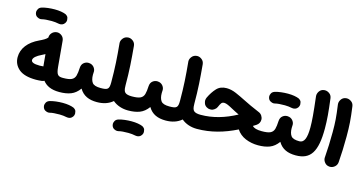

<svg xmlns="http://www.w3.org/2000/svg" viewBox="-98 -1210 3708 1955"><g transform="rotate(15 1756.0 -233.0)"><path d="M36.1 -182.1C36.1 -131.3 55.7 -89.4 94.2 -56.6C132.8 -23.9 193.4 -7.3 275.9 -7.3C291 -7.3 317.4 -8.8 337.4 -11.2C346.2 -12.7 354.5 -15.1 362.3 -19.5C397 25.4 451.2 52.2 536.6 52.2H537.1C557.6 52.2 575.2 44.9 589.4 30.3C603.5 15.6 610.8 -2 610.8 -22C610.8 -42.5 603.5 -60.1 589.4 -74.7C575.2 -88.9 557.6 -96.2 537.1 -96.2H536.6C485.4 -96.2 467.8 -108.9 460 -189.9L435.5 -461.9C433.6 -481.9 425.3 -498.5 410.6 -511.2C395.5 -523.4 379.9 -529.8 362.8 -529.8C360.4 -529.8 357.4 -529.8 355 -529.3C335.9 -527.3 319.8 -519.5 306.6 -505.4C293.5 -491.2 287.1 -475.1 287.1 -457V-455.6C281.2 -447.3 270.5 -438 254.4 -428.2C238.3 -418.5 221.2 -409.7 204.1 -401.9C96.7 -351.6 36.1 -274.4 36.1 -182.1ZM185.5 -191.4C185.5 -216.3 217.3 -242.7 267.6 -266.6C279.8 -272.5 291.5 -278.3 302.2 -284.7L312 -177.2C312.5 -170.9 313.5 -164.6 314 -158.2C299.8 -156.7 284.2 -155.8 275.9 -155.8C210 -155.8 185.5 -169.4 185.5 -191.4ZM101.1 -658.7C105.5 -643.6 113.8 -632.3 126 -626C138.2 -619.1 148.9 -615.7 158.7 -615.7C164.1 -615.7 168.9 -616.2 174.3 -617.7C196.3 -624 233.4 -626.5 276.9 -626.5C301.8 -626.5 331.1 -623 350.1 -618.7C355.5 -617.7 360.4 -617.2 365.2 -617.2C379.4 -617.2 399.4 -620.1 415.5 -643.1C422.4 -653.3 425.8 -664.1 425.8 -675.3C425.8 -680.2 424.3 -688.5 421.9 -699.7C418.9 -710.9 409.7 -721.2 393.6 -730.5C366.2 -741.7 326.2 -749 276.9 -749C229.5 -749 178.2 -743.2 141.6 -731.9C125.5 -726.6 114.7 -718.3 108.4 -706.5C102.1 -694.8 98.6 -684.1 98.6 -674.8C98.6 -669.4 99.6 -664.1 101.1 -658.7Z M462.4 -22C462.4 -2 469.7 15.6 484.4 30.3C499.5 44.9 517.1 52.2 537.1 52.2C583.5 52.2 624 45.9 658.2 32.7C692.4 19.5 722.2 -4.9 748 -40.5C787.1 26.4 850.1 52.2 932.6 52.2H933.1C953.6 52.2 971.2 44.9 985.4 30.3C999.5 15.6 1006.8 -2 1006.8 -22C1006.8 -42.5 999.5 -60.1 985.4 -74.7C971.2 -88.9 953.6 -96.2 933.1 -96.2H932.6C888.2 -96.2 858.9 -105.5 844.7 -124.5C830.6 -143.6 823.2 -170.9 823.2 -206.5C823.2 -214.8 823.7 -223.6 824.2 -232.9C824.7 -235.4 824.7 -237.3 824.7 -239.3C824.7 -256.8 818.4 -272.9 805.7 -287.6C792.5 -302.2 775.9 -310.1 755.4 -311.5C752.9 -312 751 -312 748.5 -312C730.5 -312 714.4 -306.2 699.7 -293.9C685.1 -281.7 677.2 -264.2 675.8 -241.2C674.3 -205.1 670.4 -176.3 664.6 -155.3C658.2 -134.3 646 -119.1 627 -109.9C607.9 -100.6 578.1 -96.2 537.1 -96.2C517.1 -96.2 499.5 -88.9 484.4 -74.7C469.7 -60.1 462.4 -42.5 462.4 -22ZM425.8 239.7C430.2 254.9 438.5 266.1 450.7 272.9C462.9 279.3 473.6 282.7 483.4 282.7C488.8 282.7 493.7 282.2 499 280.8C521 274.4 558.1 272 601.6 272C626.5 272 655.8 275.4 674.8 279.8C680.2 280.8 685.1 281.2 689.9 281.2C704.1 281.2 724.1 278.3 740.2 255.4C747.1 245.1 750.5 234.4 750.5 223.1C750.5 218.3 749 210 746.6 198.7C743.7 187.5 734.4 177.2 718.3 168C690.9 156.7 650.9 149.4 601.6 149.4C554.2 149.4 502.9 155.3 466.3 166.5C450.2 171.9 439 180.2 432.6 191.9C426.3 203.6 423.3 214.4 423.3 223.6C423.3 229 424.3 234.4 425.8 239.7Z M858.9 -22C858.9 -2 866.2 15.6 880.9 30.3C895.5 44.9 913.1 52.2 933.1 52.2C1001 52.2 1056.2 33.7 1099.1 -3.4C1142.6 33.7 1200.7 52.2 1261.7 52.2H1262.2C1282.7 52.2 1300.3 44.9 1314.5 30.3C1328.6 15.6 1335.9 -2 1335.9 -22C1335.9 -42.5 1328.6 -60.1 1314.5 -74.7C1300.3 -88.9 1282.7 -96.2 1262.2 -96.2H1261.7C1228 -96.2 1205.1 -102.1 1191.9 -113.3C1178.7 -124.5 1172.4 -146.5 1172.4 -180.2C1172.4 -183.1 1172.4 -186 1171.9 -189C1171.9 -263.7 1169.9 -333.5 1166 -397.9C1162.1 -461.9 1156.7 -528.8 1150.4 -598.1C1148.4 -618.7 1140.1 -635.3 1125 -647.5C1109.9 -659.7 1094.2 -666 1077.1 -666C1074.7 -666 1071.8 -666 1069.3 -665.5C1049.3 -663.6 1032.7 -655.3 1020.5 -640.1C1007.8 -625 1001.5 -609.4 1001.5 -592.3C1001.5 -589.8 1001.5 -586.9 1002 -584.5C1015.6 -443.8 1023.4 -330.6 1023.4 -180.2C1023.4 -108.4 1010.3 -96.2 933.1 -96.2C913.1 -96.2 895.5 -88.9 880.9 -74.7C866.2 -60.1 858.9 -42.5 858.9 -22Z M1187.5 -22C1187.5 -2 1194.8 15.6 1209.5 30.3C1224.6 44.9 1242.2 52.2 1262.2 52.2C1308.6 52.2 1349.1 45.9 1383.3 32.7C1417.5 19.5 1447.3 -4.9 1473.1 -40.5C1512.2 26.4 1575.2 52.2 1657.7 52.2H1658.2C1678.7 52.2 1696.3 44.9 1710.4 30.3C1724.6 15.6 1731.9 -2 1731.9 -22C1731.9 -42.5 1724.6 -60.1 1710.4 -74.7C1696.3 -88.9 1678.7 -96.2 1658.2 -96.2H1657.7C1613.3 -96.2 1584 -105.5 1569.8 -124.5C1555.7 -143.6 1548.3 -170.9 1548.3 -206.5C1548.3 -214.8 1548.8 -223.6 1549.3 -232.9C1549.8 -235.4 1549.8 -237.3 1549.8 -239.3C1549.8 -256.8 1543.5 -272.9 1530.8 -287.6C1517.6 -302.2 1501 -310.1 1480.5 -311.5C1478 -312 1476.1 -312 1473.6 -312C1455.6 -312 1439.5 -306.2 1424.8 -293.9C1410.2 -281.7 1402.3 -264.2 1400.9 -241.2C1399.4 -205.1 1395.5 -176.3 1389.6 -155.3C1383.3 -134.3 1371.1 -119.1 1352.1 -109.9C1333 -100.6 1303.2 -96.2 1262.2 -96.2C1242.2 -96.2 1224.6 -88.9 1209.5 -74.7C1194.8 -60.1 1187.5 -42.5 1187.5 -22ZM1150.9 239.7C1155.3 254.9 1163.6 266.1 1175.8 272.9C1188 279.3 1198.7 282.7 1208.5 282.7C1213.9 282.7 1218.8 282.2 1224.1 280.8C1246.1 274.4 1283.2 272 1326.7 272C1351.6 272 1380.9 275.4 1399.9 279.8C1405.3 280.8 1410.2 281.2 1415 281.2C1429.2 281.2 1449.2 278.3 1465.3 255.4C1472.2 245.1 1475.6 234.4 1475.6 223.1C1475.6 218.3 1474.1 210 1471.7 198.7C1468.8 187.5 1459.5 177.2 1443.4 168C1416 156.7 1376 149.4 1326.7 149.4C1279.3 149.4 1228 155.3 1191.4 166.5C1175.3 171.9 1164.1 180.2 1157.7 191.9C1151.4 203.6 1148.4 214.4 1148.4 223.6C1148.4 229 1149.4 234.4 1150.9 239.7Z M1584 -22C1584 -2 1591.3 15.6 1606 30.3C1620.6 44.9 1638.2 52.2 1658.2 52.2C1726.1 52.2 1781.2 33.7 1824.2 -3.4C1867.7 33.7 1925.8 52.2 1986.8 52.2H1987.3C2007.8 52.2 2025.4 44.9 2039.6 30.3C2053.7 15.6 2061 -2 2061 -22C2061 -42.5 2053.7 -60.1 2039.6 -74.7C2025.4 -88.9 2007.8 -96.2 1987.3 -96.2H1986.8C1953.1 -96.2 1930.2 -102.1 1917 -113.3C1903.8 -124.5 1897.5 -146.5 1897.5 -180.2C1897.5 -183.1 1897.5 -186 1897 -189C1897 -263.7 1895 -333.5 1891.1 -397.9C1887.2 -461.9 1881.8 -528.8 1875.5 -598.1C1873.5 -618.7 1865.2 -635.3 1850.1 -647.5C1835 -659.7 1819.3 -666 1802.2 -666C1799.8 -666 1796.9 -666 1794.4 -665.5C1774.4 -663.6 1757.8 -655.3 1745.6 -640.1C1732.9 -625 1726.6 -609.4 1726.6 -592.3C1726.6 -589.8 1726.6 -586.9 1727.1 -584.5C1740.7 -443.8 1748.5 -330.6 1748.5 -180.2C1748.5 -108.4 1735.4 -96.2 1658.2 -96.2C1638.2 -96.2 1620.6 -88.9 1606 -74.7C1591.3 -60.1 1584 -42.5 1584 -22Z M2175.3 -427.2C2131.3 -427.2 2096.7 -413.6 2070.8 -385.7C2044.9 -357.9 2021.5 -322.8 2001.5 -280.3C1997.1 -270 1994.6 -259.3 1994.6 -249C1994.6 -241.7 1996.6 -231.4 2001 -218.8C2005.4 -206.1 2014.2 -195.3 2027.8 -186.5C2040.5 -178.7 2053.2 -174.8 2065.9 -174.8C2067.9 -174.8 2073.2 -175.3 2081.5 -175.8C2089.8 -176.3 2099.6 -180.7 2111.3 -189C2123 -197.3 2130.9 -206.5 2135.3 -216.8C2144.5 -238.8 2152.8 -254.4 2159.7 -263.2C2166.5 -272 2176.8 -276.4 2189.9 -276.4C2212.9 -276.4 2242.2 -261.2 2281.7 -239.7C2307.1 -225.6 2333.5 -212.9 2361.3 -199.2C2237.8 -132.3 2113.8 -96.2 1987.3 -96.2C1966.8 -96.2 1949.2 -88.9 1934.6 -74.2C1919.9 -59.1 1912.6 -42 1912.6 -22C1912.6 -2 1919.9 15.1 1934.6 30.3C1949.2 44.9 1966.8 52.2 1987.3 52.2C2133.8 52.2 2270 12.7 2402.3 -53.2C2425.3 -17.6 2457.5 8.8 2499 26.4C2540.5 43.5 2584.5 52.2 2631.8 52.2H2632.3C2652.8 52.2 2670.4 44.9 2684.6 30.3C2698.7 15.6 2706.1 -2 2706.1 -22C2706.1 -42.5 2698.7 -60.1 2684.6 -74.7C2670.4 -88.9 2652.8 -96.2 2632.3 -96.2H2631.8C2578.6 -96.2 2547.9 -106 2531.7 -125C2542.5 -131.3 2553.2 -138.2 2564 -145C2586.9 -160.2 2598.6 -181.2 2598.6 -208C2598.6 -236.8 2579.6 -265.6 2553.7 -275.9C2481.9 -306.6 2424.3 -332.5 2379.4 -356C2345.2 -373.5 2310.5 -389.6 2275.9 -404.8C2240.7 -419.9 2207 -427.2 2175.3 -427.2Z M2557.6 -22C2557.6 -2 2564.9 15.6 2579.6 30.3C2594.7 44.9 2612.3 52.2 2632.3 52.2C2678.7 52.2 2719.2 45.9 2753.4 32.7C2787.6 19.5 2817.4 -4.9 2843.3 -40.5C2882.3 26.4 2945.3 52.2 3027.8 52.2H3028.3C3048.8 52.2 3066.4 44.9 3080.6 30.3C3094.7 15.6 3102.1 -2 3102.1 -22C3102.1 -42.5 3094.7 -60.1 3080.6 -74.7C3066.4 -88.9 3048.8 -96.2 3028.3 -96.2H3027.8C2983.4 -96.2 2954.1 -105.5 2939.9 -124.5C2925.8 -143.6 2918.5 -170.9 2918.5 -206.5C2918.5 -214.8 2918.9 -223.6 2919.4 -232.9C2919.9 -235.4 2919.9 -237.3 2919.9 -239.3C2919.9 -256.8 2913.6 -272.9 2900.9 -287.6C2887.7 -302.2 2871.1 -310.1 2850.6 -311.5C2848.1 -312 2846.2 -312 2843.8 -312C2825.7 -312 2809.6 -306.2 2794.9 -293.9C2780.3 -281.7 2772.5 -264.2 2771 -241.2C2769.5 -205.1 2765.6 -176.3 2759.8 -155.3C2753.4 -134.3 2741.2 -119.1 2722.2 -109.9C2703.1 -100.6 2673.3 -96.2 2632.3 -96.2C2612.3 -96.2 2594.7 -88.9 2579.6 -74.7C2564.9 -60.1 2557.6 -42.5 2557.6 -22ZM2616.2 -444.3C2620.6 -429.2 2628.9 -418 2641.1 -411.6C2653.3 -404.8 2664.1 -401.4 2673.8 -401.4C2679.2 -401.4 2684.1 -401.9 2689.5 -403.3C2711.4 -409.7 2748.5 -412.1 2792 -412.1C2816.9 -412.1 2846.2 -408.7 2865.2 -404.3C2870.6 -403.3 2875.5 -402.8 2880.4 -402.8C2894.5 -402.8 2914.6 -405.8 2930.7 -428.7C2937.5 -439 2940.9 -449.7 2940.9 -460.9C2940.9 -465.8 2939.5 -474.1 2937 -485.4C2934.1 -496.6 2924.8 -506.8 2908.7 -516.1C2881.3 -527.3 2841.3 -534.7 2792 -534.7C2744.6 -534.7 2693.4 -528.8 2656.7 -517.6C2640.6 -512.2 2629.4 -503.9 2623 -492.2C2616.7 -480.5 2613.8 -469.7 2613.8 -460.4C2613.8 -455.1 2614.7 -449.7 2616.2 -444.3Z M2954.1 -22C2954.1 -2 2961.4 15.6 2976.1 30.3C2990.7 44.9 3008.3 52.2 3028.3 52.2C3186 52.2 3246.6 -44.4 3246.6 -289.1C3246.6 -332.5 3244.6 -378.4 3240.7 -426.8C3236.8 -474.6 3230.5 -532.7 3221.7 -601.1C3219.2 -621.1 3210.4 -637.2 3195.3 -648.4C3180.2 -659.7 3164.6 -665.5 3148.4 -665.5C3145 -665.5 3141.6 -665.5 3138.2 -665C3118.2 -662.6 3102.1 -653.8 3090.8 -638.7C3079.6 -623.5 3073.7 -607.4 3073.7 -590.8C3073.7 -587.9 3073.7 -585 3074.2 -581.5C3094.7 -407.2 3101.1 -330.1 3101.1 -262.2C3101.1 -148.4 3079.1 -96.2 3028.3 -96.2C3008.3 -96.2 2990.7 -88.9 2976.1 -74.7C2961.4 -60.1 2954.1 -42.5 2954.1 -22Z M3311 -559.6C3329.1 -428.2 3332.5 -377.9 3332.5 -274.9C3332.5 -184.6 3328.6 -86.9 3322.3 -6.3C3321.8 -3.9 3321.8 -2 3321.8 0C3321.8 17.1 3328.1 33.7 3340.8 48.8C3353 64 3369.6 72.3 3390.1 73.7C3392.6 74.2 3394.5 74.2 3396.5 74.2C3414.1 74.2 3430.7 67.9 3445.8 55.2C3460.9 42 3469.2 25.4 3470.7 5.4C3477.1 -74.7 3481 -173.3 3481 -267.6C3481 -380.9 3476.6 -447.3 3458.5 -579.1C3456.1 -599.1 3447.3 -615.2 3432.1 -626.5C3417 -637.7 3401.4 -643.6 3385.3 -643.6C3381.8 -643.6 3378.4 -643.6 3375 -643.1C3355 -640.6 3338.9 -631.8 3327.6 -616.7C3316.4 -601.6 3310.5 -585.9 3310.5 -569.8C3310.5 -566.4 3310.5 -563 3311 -559.6Z"/></g></svg>

Font: Mikhak ExtraBold
Style: Regular
Weight: 800
Designer: Amin Abedi
Version: Version 3.2